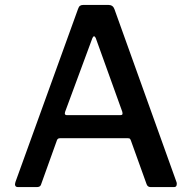

<svg xmlns="http://www.w3.org/2000/svg" viewBox="-20 -762 781 782"><path d="M41 -12 43 -21 298 -726Q301 -735 306 -738.5Q311 -742 320 -742H421Q440 -742 446 -725L699 -20Q700 -18 700 -13Q700 0 689 0H594Q581 0 577 -12L513 -190Q511 -195 509 -197Q507 -199 501 -199H224Q215 -199 212 -191L147 -10Q144 0 130 0H53Q41 0 41 -12ZM470 -293Q477 -293 478.5 -296.5Q480 -300 478 -307L370 -607Q367 -614 363 -614Q359 -614 356 -606L245 -306L244 -300Q244 -293 253 -293Z"/></svg>

Font: Libre Franklin Medium
Style: Regular
Weight: 500
Designer: Pablo Impallari, Rodrigo Fuenzalida
Foundry: Impallari Type
Version: Version 1.002; ttfautohint (v1.5)